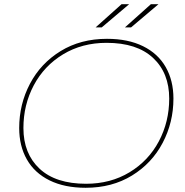

<svg xmlns="http://www.w3.org/2000/svg" viewBox="-20 -887 876 910"><path d="M71 -280Q71 -393 122 -490Q173 -587 267.5 -645Q362 -703 487 -703Q587 -703 658 -668Q729 -633 765.5 -569Q802 -505 802 -420Q802 -307 751 -210Q700 -113 605.5 -55Q511 3 386 3Q286 3 215 -32Q144 -67 107.5 -131Q71 -195 71 -280ZM782 -420Q782 -541 705.5 -612.5Q629 -684 485 -684Q369 -684 279 -629.5Q189 -575 140 -482.5Q91 -390 91 -280Q91 -159 167.5 -87.5Q244 -16 388 -16Q504 -16 594 -70.5Q684 -125 733 -217.5Q782 -310 782 -420ZM556 -867H592L462 -757H433ZM695 -867H731L601 -757H572Z"/></svg>

Font: Montserrat Alternates Thin
Style: Italic
Weight: 250
Italic angle: -11.3°
Designer: Julieta Ulanovsky
Foundry: Julieta Ulanovsky
Version: Version 7.200